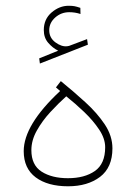

<svg xmlns="http://www.w3.org/2000/svg" viewBox="-20 -654 477 672"><path d="M183.6 -476.6Q164.1 -486.3 148.7 -504.2Q133.3 -522 133.3 -548.8Q133.3 -586.9 160.6 -610.4Q188 -633.8 220.2 -633.8Q232.9 -633.8 240.7 -632.3Q248.5 -630.9 261.2 -626.5L261.7 -605Q243.2 -611.3 222.2 -611.3Q194.3 -611.3 173.3 -592.8Q152.3 -574.2 152.3 -548.3Q152.3 -521.5 174.1 -505.6Q195.8 -489.7 215.3 -492.2Q221.7 -492.7 229 -496.1L284.7 -517.1L287.6 -497.6L119.6 -431.6L117.2 -449.7ZM190.4 -335.4 175.8 -348.1 192.9 -370.1Q237.3 -334 278.8 -296.1Q320.3 -258.3 346.9 -218.3Q373.5 -178.2 373.5 -134.8Q373.5 -67.9 330.1 -34.9Q286.6 -2 218.3 -2Q147 -2 105 -33.2Q63 -64.5 63 -125Q63 -216.8 190.4 -335.4ZM348.1 -138.7Q348.1 -168.9 327.1 -200.4Q306.2 -231.9 274.7 -262Q243.2 -292 211.9 -316.9Q184.6 -292.5 156.2 -261.7Q127.9 -231 108.9 -197Q89.8 -163.1 89.8 -128.4Q89.8 -76.2 125.7 -53.2Q161.6 -30.3 217.8 -30.3Q275.9 -30.3 312 -55.4Q348.1 -80.6 348.1 -138.7Z"/></svg>

Font: Vazirmatn FD NL Thin
Style: Regular
Weight: 100
Designer: Saber Rastikerdar
Foundry: Saber Rastikerdar
Version: Version 33.003